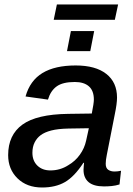

<svg xmlns="http://www.w3.org/2000/svg" viewBox="-20 -832 596 862"><path d="M446.8 4.9Q400.4 4.9 377.7 -14.4Q355 -33.7 355 -69.8Q355 -78.1 356 -85.9Q356.9 -93.8 357.4 -101.1H354.5Q314 -39.1 271.7 -14.6Q229.5 9.8 168.9 9.8Q100.6 9.8 58.6 -31.2Q16.6 -72.3 16.6 -135.7Q16.6 -226.1 80.6 -272.5Q144.5 -318.8 285.2 -320.8L392.1 -322.3Q401.4 -368.7 401.4 -384.8Q401.4 -424.8 379.2 -444.3Q356.9 -463.9 315.9 -463.9Q261.7 -463.9 234.4 -444.1Q207 -424.3 195.3 -384.8L94.7 -398.9Q114.7 -470.2 170.7 -504.2Q226.6 -538.1 319.8 -538.1Q409.2 -538.1 457.3 -500.2Q505.4 -462.4 505.4 -394Q505.4 -366.7 495.1 -317.4L459.5 -136.7Q454.6 -112.8 454.6 -96.7Q454.6 -77.6 465.8 -69.8Q477.1 -62 494.1 -62Q508.8 -62 523.4 -65.4L516.6 -3.9Q499 1.5 481.7 3.2Q464.4 4.9 446.8 4.9ZM125.5 -146Q125.5 -110.4 147.7 -88.6Q169.9 -66.9 206.1 -66.9Q250.5 -66.9 286.6 -90.3Q317.9 -108.4 338.6 -137.5Q359.4 -166.5 366.7 -200.7L378.9 -256.3L288.1 -254.9Q239.7 -253.9 210 -246.1Q180.2 -238.3 162.6 -225.1Q145.5 -212.4 135.5 -192.6Q125.5 -172.9 125.5 -146ZM402.8 -692.4 385.3 -602.5H280.8L298.3 -692.4ZM510.3 -812 495.6 -743.2H221.2L235.4 -812Z"/></svg>

Font: Arimo Medium
Style: Italic
Weight: 500
Italic angle: -12°
Designer: Steve Matteson
Foundry: Monotype Imaging Inc.
Version: Version 1.33